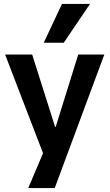

<svg xmlns="http://www.w3.org/2000/svg" viewBox="-20 -779 559 979"><path d="M124 180 222 -51V61L6 -501H144L261 -132H264L379 -501H512L259 180ZM203 -561 296 -759H439L305 -561Z"/></svg>

Font: Nunito Sans 7pt SemiCondensed
Style: Bold
Weight: 700
Width: 4
Designer: Vernon Adams
Foundry: Vernon Adams
Version: Version 3.101;gftools[0.9.27]